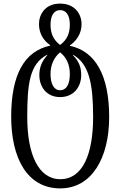

<svg xmlns="http://www.w3.org/2000/svg" viewBox="-20 -792 667 1064"><path d="M314 252C488 252 585 84 585 -143C585 -376 508 -508 368 -538V-541C403 -565 432 -605 432 -658C432 -712 397 -772 313 -772C230 -772 196 -712 196 -658C196 -606 223 -565 258 -542V-539C113 -508 42 -376 42 -145C42 83 130 252 314 252ZM313 -543C277 -570 260 -605 260 -655C260 -704 278 -736 313 -736C349 -736 367 -704 367 -655C367 -605 350 -570 313 -543ZM313 -292C279 -292 260 -326 260 -382C260 -431 278 -473 313 -502C350 -473 367 -431 367 -382C367 -326 349 -292 313 -292ZM314 201C192 201 131 61 131 -143C131 -325 143 -438 242 -489V-486C213 -454 198 -420 198 -376C198 -312 237 -254 313 -254C390 -254 430 -312 430 -376C430 -422 416 -454 384 -486V-489C475 -438 496 -325 496 -143C496 61 439 201 314 201Z"/></svg>

Font: Noto Serif Georgian ExtraCondensed
Style: Regular
Weight: 400
Width: 2
Designer: Monotype Design Team, Akaki Razmadze
Foundry: Google LLC
Version: Version 2.003